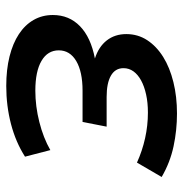

<svg xmlns="http://www.w3.org/2000/svg" viewBox="-6 -572 586 614"><g transform="rotate(90 287.0 -265.0)"><path d="M255 8Q202.5 8 160.5 -2.5Q118.5 -13 89 -32.5Q59.5 -52 43.8 -79.5Q28 -107 28 -141Q28 -193 63.8 -227.8Q99.5 -262.5 167 -275.5Q129.5 -287.5 109.2 -313.5Q89 -339.5 89 -376Q89 -413 108.5 -442.8Q128 -472.5 162 -493.8Q196 -515 242.5 -526.5Q289 -538 343 -538Q396.5 -538 448 -527Q499.5 -516 546 -489L500 -410Q462.5 -427 422 -436Q381.5 -445 340 -445Q308 -445 282 -439.2Q256 -433.5 237.2 -423.2Q218.5 -413 208.2 -398.8Q198 -384.5 198 -367Q198 -340.5 221.8 -326.8Q245.5 -313 290 -313H385L370 -236H270Q209.5 -236 175.2 -215.8Q141 -195.5 141 -160Q141 -124.5 174.5 -104.8Q208 -85 270 -85Q294.5 -85 320 -88.2Q345.5 -91.5 370.2 -97.8Q395 -104 418 -113Q441 -122 460 -133L481 -52Q435 -22.5 376.8 -7.2Q318.5 8 255 8Z"/></g></svg>

Font: Argentum Sans
Style: Italic
Weight: 400
Italic angle: -11.3099°
Designer: Julieta Ulanovsky, Owen Earl, Rasmus Andersson, Cristiano Sobral
Foundry: The Argentum Sans Project Authors
Version: Version 3.131; ttfautohint (v1.8.4.7-5d5b-dirty)